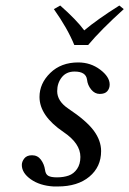

<svg xmlns="http://www.w3.org/2000/svg" viewBox="-20 -665 468 695"><path d="M249 -502Q224 -563 175 -632L198 -645Q257 -593 285 -555Q331 -594 412 -645L428 -632Q345 -557 299 -502ZM174 10Q124 7 91.5 -16Q59 -39 59 -68Q59 -80 68 -91.5Q77 -103 96 -103Q116 -103 128 -87Q140 -71 143 -50Q145 -34 155 -28.5Q165 -23 186 -23Q210 -23 228.5 -29.5Q247 -36 259 -53.5Q271 -71 271 -97Q271 -146 210 -187Q123 -246 123 -314Q123 -363 162 -401Q201 -439 263 -439Q308 -439 342.5 -413Q377 -387 377 -359Q377 -345 368.5 -335Q360 -325 341 -325Q323 -325 310 -341Q297 -357 295 -377Q291 -406 250 -406Q220 -406 203.5 -385Q187 -364 187 -335Q187 -299 227 -272Q293 -228 319.5 -192Q346 -156 346 -118Q346 -61 303.5 -25.5Q261 10 189 10Z"/></svg>

Font: Linux Libertine O
Style: Italic
Weight: 400
Italic angle: -12°
Designer: Philipp H. Poll
Foundry: Philipp H. Poll
Version: Version 5.1.6